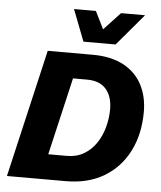

<svg xmlns="http://www.w3.org/2000/svg" viewBox="-59 -937 826 988"><g transform="rotate(5 354.0 -443.0)"><path d="M14 0 167 -660H400Q494 -660 558 -626Q622 -592 654.5 -531Q687 -470 687 -390Q687 -275 642.5 -187Q598 -99 515.5 -49.5Q433 0 318 0ZM216 -130H312Q362 -130 399.5 -152Q437 -174 462.5 -211.5Q488 -249 500.5 -295.5Q513 -342 513 -389Q513 -453 480.5 -491.5Q448 -530 381 -530H309ZM346 -723 283 -886H396L441 -795L526 -886H650L512 -723Z"/></g></svg>

Font: Work Sans
Style: Bold Italic
Weight: 700
Italic angle: -13°
Designer: Wei Huang
Foundry: Wei Huang
Version: Version 2.010; ttfautohint (v1.8.3)